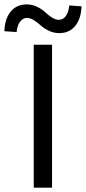

<svg xmlns="http://www.w3.org/2000/svg" viewBox="-65 -861 394 881"><path d="M89.8 0V-655.8H173.8V0ZM207 -709Q181.6 -709 158.9 -720Q136.2 -731 122.3 -743.9Q108.4 -756.8 91.3 -767.8Q74.2 -778.8 59.1 -778.8Q40 -778.8 27.1 -761.7Q14.2 -744.6 11.2 -713.9L-44.9 -717.8Q-43 -775.4 -15.6 -808.1Q11.7 -840.8 57.1 -840.8Q82.5 -840.8 105.2 -829.8Q127.9 -818.8 141.8 -805.4Q155.8 -792 172.9 -781Q189.9 -770 205.1 -770Q224.1 -770 236.8 -787.1Q249.5 -804.2 252.9 -835.9L309.1 -832Q307.1 -774.4 279.8 -741.7Q252.4 -709 207 -709Z"/></svg>

Font: Source Sans Pro
Style: Regular
Weight: 400
Designer: Paul D. Hunt
Foundry: Adobe Systems Incorporated
Version: Version 3.006;hotconv 1.0.111;makeotfexe 2.5.65597